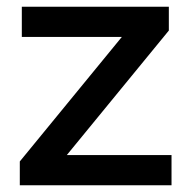

<svg xmlns="http://www.w3.org/2000/svg" viewBox="-20 -552 566 572"><path d="M491 -90H179L483 -461V-532H45V-442H343L39 -71V0H491Z"/></svg>

Font: Montserrat-Alt1 SemBd
Style: Regular
Weight: 600
Designer: Differentunic
Foundry: Differentunic
Version: Version 7.222